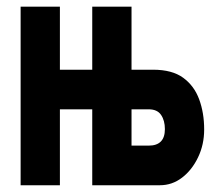

<svg xmlns="http://www.w3.org/2000/svg" viewBox="-20 -548 661 568"><path d="M41 -528.3H157.2V-341.8H252.9V-528.3H369.1V-341.8H432.6Q489.3 -341.8 522 -317.9Q554.7 -293.9 569.3 -253.9Q584 -213.9 584 -165Q584 -120.1 565.9 -82.5Q547.9 -44.9 518.6 -22.5Q489.3 0 453.1 0H252.9V-224.6H157.2V0H41ZM419.9 -224.6H369.1V-117.2H419.9Q467.8 -117.2 467.8 -166Q467.8 -191.4 456.5 -208Q445.3 -224.6 419.9 -224.6Z"/></svg>

Font: Dinish Condensed
Style: Bold
Weight: 700
Width: 3
Designer: Bert Driehuis
Foundry: Playbeing
Version: Version 3.006; git-39231f3c-release